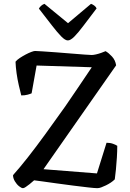

<svg xmlns="http://www.w3.org/2000/svg" viewBox="-20 -982 681 1002"><path d="M100 0Q92 0 79.5 -10Q67 -20 57.5 -36Q48 -52 48 -68Q83 -107 125.5 -161Q168 -215 217 -282.5Q266 -350 320 -426Q353 -475 388.5 -526.5Q424 -578 459 -631L171 -640L145 -495Q139 -492 124.5 -488Q110 -484 91 -484Q85 -507 78 -537.5Q71 -568 66.5 -600Q62 -632 61 -660Q69 -670 83.5 -679.5Q98 -689 114 -697.5Q130 -706 143.5 -711Q157 -716 163 -716Q170 -716 200.5 -714Q231 -712 272 -709Q313 -706 353.5 -702.5Q394 -699 423.5 -697Q453 -695 459 -695Q467 -695 480.5 -698Q494 -701 508 -706Q522 -711 531 -715Q547 -706 564.5 -687Q582 -668 586 -641L207 -99L486 -77L536 -237Q555 -237 570 -231.5Q585 -226 592 -221Q592 -193 590 -160.5Q588 -128 585 -97.5Q582 -67 579 -46Q570 -37 558 -29Q546 -21 532.5 -14.5Q519 -8 508 -4Q497 0 488 0Q475 0 440 -4Q405 -8 361.5 -13.5Q318 -19 275 -25Q232 -31 200 -35.5Q168 -40 158 -41Q146 -30 134.5 -21Q123 -12 114 -6Q105 0 100 0ZM334 -771Q320 -771 299.5 -792Q279 -813 250 -850.5Q221 -888 183 -937Q187 -945 195 -952Q203 -959 212 -962L335 -861L455 -962Q464 -959 472.5 -952.5Q481 -946 484 -938Q445 -887 416.5 -849Q388 -811 368 -791Q348 -771 334 -771Z"/></svg>

Font: Texturina Medium 12pt
Style: Regular
Weight: 400
Version: Version 1.002